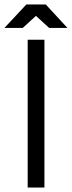

<svg xmlns="http://www.w3.org/2000/svg" viewBox="-43 -840 322 860"><path d="M156 -662V0H81V-662ZM259 -715H177L118 -769L59 -715H-23L75 -820H162Z"/></svg>

Font: Questrial
Style: Regular
Weight: 400
Designer: Joe Prince
Foundry: Joe Prince
Version: Version 1.002